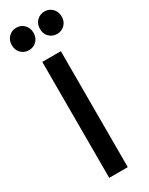

<svg xmlns="http://www.w3.org/2000/svg" viewBox="-242 -964 777 1004"><g transform="rotate(-30 146.5 -461.5)"><path d="M91 0V-700H203V0ZM62.5 -787.5Q34.5 -787.5 15.5 -806.2Q-3.5 -825 -3.5 -855Q-3.5 -885 15.5 -904Q34.5 -923 62.5 -923Q89.5 -923 108.5 -904Q127.5 -885 127.5 -855Q127.5 -825 108.5 -806.2Q89.5 -787.5 62.5 -787.5ZM232 -787.5Q204.5 -787.5 185.5 -806.2Q166.5 -825 166.5 -855Q166.5 -885 185.5 -904Q204.5 -923 232 -923Q259.5 -923 278.5 -904Q297.5 -885 297.5 -855Q297.5 -825 278.5 -806.2Q259.5 -787.5 232 -787.5Z"/></g></svg>

Font: Geologica
Style: Regular
Weight: 400
Designer: Sindre Bremnes, Frode Helland
Foundry: Monokrom Skriftforlag AS
Version: Version 1.010; ttfautohint (v1.8.4.7-5d5b);gftools[0.9.28]